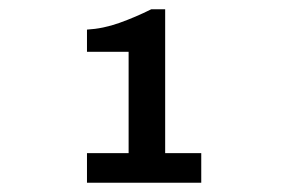

<svg xmlns="http://www.w3.org/2000/svg" viewBox="-20 -817 640 415"><path d="M168 -422V-486H258V-705H168V-753Q203 -755 238 -767.5Q273 -780 307 -797H337V-486H415V-422Z"/></svg>

Font: Chivo Mono SemiBold
Style: Regular
Weight: 600
Monospace: yes
Designer: Hector Gatti
Foundry: Omnibus-Type
Version: Version 1.008